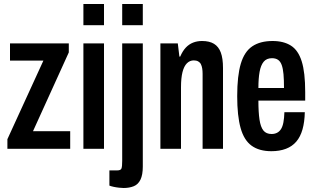

<svg xmlns="http://www.w3.org/2000/svg" viewBox="-20 -744 1576 960"><path d="M17 0V-48L197 -441H30V-527H324V-482L145 -88H331V0Z M397 -618V-724H500V-618ZM397 0V-527H500V0Z M591 -618V-724H694V-618ZM598 196Q590 196 575.5 194.5Q561 193 547.5 190Q534 187 527 184V108H566Q584 108 587.5 98Q591 88 591 60V-527H694V89Q694 130 682.5 154Q671 178 649 187Q627 196 598 196Z M782 0V-527H869L877 -461H881Q893 -489 909 -506Q925 -523 945.5 -531Q966 -539 990 -539Q1027 -539 1050 -525Q1073 -511 1084 -481.5Q1095 -452 1095 -404V0H993V-375Q993 -390 991 -402Q989 -414 984.5 -423Q980 -432 971 -437Q962 -442 949 -442Q929 -442 914.5 -427.5Q900 -413 892.5 -383.5Q885 -354 885 -308V0Z M1337 12Q1276 12 1238 -15.5Q1200 -43 1183 -104Q1166 -165 1166 -263Q1166 -365 1184 -425.5Q1202 -486 1241.5 -512.5Q1281 -539 1343 -539Q1398 -539 1434.5 -516Q1471 -493 1488.5 -437.5Q1506 -382 1506 -284V-241H1272Q1272 -183 1277.5 -146Q1283 -109 1297 -91.5Q1311 -74 1338 -74Q1353 -74 1365 -80Q1377 -86 1385 -98.5Q1393 -111 1397 -132Q1401 -153 1402 -183H1504Q1503 -134 1492.5 -97Q1482 -60 1461.5 -36Q1441 -12 1409.5 0Q1378 12 1337 12ZM1272 -304H1400Q1400 -345 1397.5 -373Q1395 -401 1388.5 -419Q1382 -437 1370 -445Q1358 -453 1340 -453Q1313 -453 1298.5 -435.5Q1284 -418 1278 -385Q1272 -352 1272 -304Z"/></svg>

Font: Archivo SemiBold ExtraCondensed
Style: Regular
Weight: 600
Width: 2
Version: Version 2.001